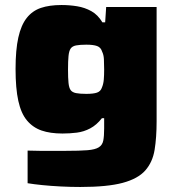

<svg xmlns="http://www.w3.org/2000/svg" viewBox="-20 -538 704 765"><path d="M300 207Q262 207 222.5 205Q183 203 148.5 199.5Q114 196 90 192V62Q113 63 138.5 63Q164 63 190.5 63Q217 63 242 63Q298 63 328.5 60.5Q359 58 373.5 49Q388 40 391.5 22Q395 4 395 -26V-67H386Q365 -40 339.5 -26.5Q314 -13 286 -9.5Q258 -6 229 -6Q180 -6 145.5 -18Q111 -30 87.5 -58Q64 -86 53 -136Q42 -186 42 -263Q42 -339 53 -388.5Q64 -438 86.5 -466.5Q109 -495 143 -506.5Q177 -518 225 -518Q257 -518 287.5 -513Q318 -508 344 -493.5Q370 -479 388 -449H399L403 -510H604V-55Q604 10 596 59Q588 108 559 141Q530 174 469 190.5Q408 207 300 207ZM324 -164Q352 -164 366.5 -169Q381 -174 386 -189Q392 -203 393.5 -220.5Q395 -238 395 -261Q395 -285 394 -302.5Q393 -320 387 -332Q382 -349 367 -354.5Q352 -360 324 -360Q298 -360 283 -357Q268 -354 261.5 -344.5Q255 -335 253 -315Q251 -295 251 -261Q251 -227 253 -207.5Q255 -188 261.5 -179Q268 -170 283 -167Q298 -164 324 -164Z"/></svg>

Font: Saira Expanded ExtraBold
Style: Regular
Weight: 800
Width: 7
Designer: Hector Gatti with collaboration of the Omnibus-Type team
Foundry: Omnibus-Type
Version: Version 1.101